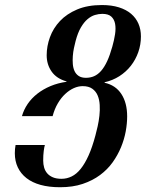

<svg xmlns="http://www.w3.org/2000/svg" viewBox="-20 -747 608 777"><path d="M327.6 -432.1Q345.7 -432.1 360.8 -438.7Q376 -445.3 389.2 -460.2Q402.3 -475.1 413.6 -499.3Q424.8 -523.4 434.6 -558.6Q441.9 -584.5 445.6 -608.4Q449.2 -632.3 445.8 -650.6Q442.4 -668.9 430.4 -679.9Q418.5 -690.9 394 -690.9Q379.4 -690.9 364 -686.3Q348.6 -681.6 334.2 -669.4Q319.8 -657.2 307.4 -636Q294.9 -614.7 286.1 -581.5Q282.7 -568.8 279.3 -552.7Q275.9 -536.6 274.7 -520Q273.4 -503.4 274.7 -487.8Q275.9 -472.2 281.5 -459.7Q287.1 -447.3 298.3 -439.7Q309.6 -432.1 327.6 -432.1ZM314.5 -398.4Q296.9 -398.4 278.8 -390.4Q260.7 -382.3 244.1 -366.9Q227.5 -351.6 214.1 -328.9Q200.7 -306.2 192.9 -276.9H68.8Q76.2 -303.2 92 -326.4Q107.9 -349.6 131.3 -367.9Q154.8 -386.2 184.6 -398.7Q214.4 -411.1 249 -416L249.5 -417.5Q209 -428.7 189 -457.3Q168.9 -485.8 168.9 -523.4Q168.9 -560.1 182.1 -596.4Q195.3 -632.8 222.7 -661.9Q250 -690.9 292.2 -708.7Q334.5 -726.6 392.6 -726.6Q431.6 -726.6 461.2 -717.3Q490.7 -708 510.5 -691.2Q530.3 -674.3 540.3 -651.1Q550.3 -627.9 550.3 -599.6Q550.3 -566.4 539.6 -535.9Q528.8 -505.4 509.5 -480.7Q490.2 -456.1 463.1 -438.7Q436 -421.4 403.3 -414.1V-412.1Q447.8 -402.3 471.2 -366.5Q494.6 -330.6 494.6 -275.9Q494.6 -247.6 488.8 -215.3Q482.9 -183.1 469.7 -151.1Q456.5 -119.1 435.8 -90.1Q415 -61 384.8 -38.6Q354.5 -16.1 314.5 -2.7Q274.4 10.7 223.1 10.7Q178.2 10.7 144 1.2Q109.9 -8.3 86.9 -26.4Q64 -44.4 52 -69.8Q40 -95.2 40 -127Q40 -144 43 -160.2H161.6Q159.2 -152.8 157 -136.2Q154.8 -119.6 154.8 -97.2Q154.8 -82 158.7 -68.6Q162.6 -55.2 171.4 -45.2Q180.2 -35.2 194.3 -29.3Q208.5 -23.4 229 -23.4Q250.5 -23.4 270 -33Q289.6 -42.5 306.6 -63.7Q323.7 -85 338.6 -118.2Q353.5 -151.4 366.2 -199.2Q370.6 -214.8 375.2 -235.8Q379.9 -256.8 382.3 -278.8Q384.8 -300.8 383.5 -322.3Q382.3 -343.8 375.2 -360.6Q368.2 -377.4 353.5 -387.9Q338.9 -398.4 314.5 -398.4Z"/></svg>

Font: Arian Grqi
Style: Regular
Weight: 400
Designer: Ruben Hakobyan (Tarumian)
Foundry: Ruben Hakobyan (Tarumian)
Version: Version 1.003